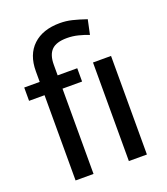

<svg xmlns="http://www.w3.org/2000/svg" viewBox="-141 -870 839 967"><g transform="rotate(-20 278.5 -386.0)"><path d="M96.7 0V-457H13.7V-528.3H96.7V-585.4Q96.7 -674.3 148.7 -723.1Q200.7 -772 293 -772Q325.7 -772 357.4 -764.4Q389.2 -756.8 432.1 -742.2L415.5 -664.1Q389.6 -674.3 360.4 -681.6Q331.1 -689 300.3 -689Q243.2 -689 218 -663.6Q192.9 -638.2 192.9 -585.4V-528.3H297.9V-457H192.9V0ZM479 0H382.3V-528.3H479Z"/></g></svg>

Font: GeogebraSans
Style: Regular
Weight: 400
Designer: Google
Version: Version 1.100140; 2013